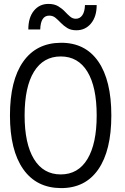

<svg xmlns="http://www.w3.org/2000/svg" viewBox="-20 -946 640 983"><path d="M31 -355Q31 -534 98.5 -630Q166 -726 291 -727Q416 -728 483 -631.5Q550 -535 550 -355Q550 -175 483 -78.5Q416 18 291 17Q166 16 98.5 -80.5Q31 -177 31 -355ZM475 -355Q475 -501 427.5 -579Q380 -657 291 -657Q202 -657 154 -579Q106 -501 106 -355Q106 -210 154 -131.5Q202 -53 291 -53Q380 -53 427.5 -131.5Q475 -210 475 -355ZM125 -795Q125 -856 153.5 -891Q182 -926 228 -926Q258 -926 278 -914Q298 -902 312 -887Q326 -872 339 -861Q352 -850 368 -850Q389 -850 401.5 -868Q414 -886 415 -920H475Q475 -861 446 -826Q417 -791 371 -791Q343 -791 324.5 -802.5Q306 -814 292 -828.5Q278 -843 264.5 -854.5Q251 -866 232 -866Q188 -866 186 -795Z"/></svg>

Font: Orbit
Style: Regular
Weight: 400
Designer: Sooun Cho
Foundry: JAMO
Version: Version 1.000; ttfautohint (v1.8.4.7-5d5b);gftools[0.9.29]